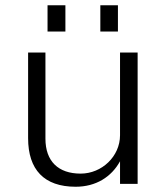

<svg xmlns="http://www.w3.org/2000/svg" viewBox="-20 -700 631 731"><path d="M504 -500H437V-185C437 -105 368 -39 287 -39C202 -39 153 -86 153 -172V-500H87V-174C87 -54 148 11 268 11C345 11 404 -26 437 -86V0H504ZM161 -580H229V-680H161ZM362 -580H429V-680H362Z"/></svg>

Font: Perun Light
Style: Regular
Weight: 300
Foundry: Copyright (c) Stefan Peev, Context Ltd, 2016
Version: Version 1.089